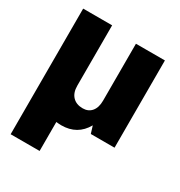

<svg xmlns="http://www.w3.org/2000/svg" viewBox="-170 -637 891 953"><g transform="rotate(30 275.0 -160.0)"><path d="M344 -500H510V0H374L361 -42Q317 36 225 36Q214 36 196 34V200H30V-520H196V-174Q196 -134 217 -112Q238 -90 275 -90Q307 -90 325.5 -112Q344 -134 344 -174Z"/></g></svg>

Font: Akshar
Style: Bold
Weight: 700
Designer: Tall Chai
Foundry: Tall Chai
Version: Version 1.000